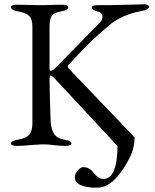

<svg xmlns="http://www.w3.org/2000/svg" viewBox="-20 -675 721 895"><path d="M675 -644Q675 -630 642 -624Q548 -607 490 -558Q436 -513 393.5 -471Q351 -429 298 -371Q296 -369 296 -366Q296 -360 303 -353L607 -35Q608 13 584 61Q560 109 529 146Q483 200 432 200Q382 200 355.5 187.5Q329 175 329 151Q329 135 342.5 119.5Q356 104 368 104Q396 104 415 129Q428 145 438.5 152Q449 159 462 159Q526 159 528 6L238 -306Q221 -323 215 -323Q211 -323 211 -309Q211 -248 216 -110Q218 -74 231.5 -52Q245 -30 280 -24Q297 -21 305 -17Q313 -13 313 -6Q313 5 284 5Q252 5 226 1Q208 -2 186 -2Q169 -2 151.5 -0.5Q134 1 126 1Q88 5 60 5Q31 5 31 -6Q31 -13 39 -17Q47 -21 64 -24Q102 -31 116.5 -47.5Q131 -64 131 -101V-551Q131 -585 116.5 -600Q102 -615 64 -622Q31 -628 31 -642Q31 -653 60 -653L122 -652Q137 -651 172 -651Q200 -651 211 -652L269 -653Q298 -653 298 -642Q298 -628 265 -622Q230 -616 220.5 -600Q211 -584 211 -551V-364Q211 -345 216 -345Q221 -345 229 -350.5Q237 -356 243 -363L443 -567Q458 -582 458 -597Q458 -605 453 -611.5Q448 -618 439 -620Q422 -625 415 -629Q408 -633 408 -640Q408 -651 437 -651H491Q514 -651 619 -654L653 -655Q663 -655 669 -652Q675 -649 675 -644Z"/></svg>

Font: EB Garamond
Style: Regular
Weight: 400
Designer: Georg Duffner and Octavio Pardo
Foundry: Georg Duffner
Version: Version 1.000; ttfautohint (v1.6)